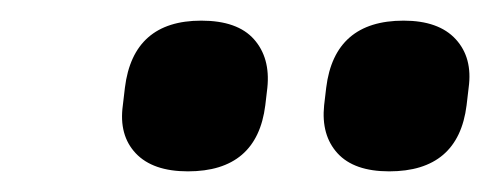

<svg xmlns="http://www.w3.org/2000/svg" viewBox="-20 -725 475 186"><path d="M357 -559Q323 -559 307 -576.5Q291 -594 294 -623L296 -640Q304 -705 371 -705Q405 -705 421.5 -687Q438 -669 434 -640L432 -623Q424 -559 357 -559ZM162 -559Q128 -559 111.5 -576.5Q95 -594 99 -623L101 -640Q109 -705 175 -705Q210 -705 226 -687Q242 -669 239 -640L237 -623Q229 -559 162 -559Z"/></svg>

Font: Sofia Sans ExtraBold
Style: Italic
Weight: 800
Italic angle: -9°
Designer: Botio Nikoltchev, Ani Petrova
Foundry: lettersoup
Version: Version 4.100; ttfautohint (v1.8.4.7-5d5b)